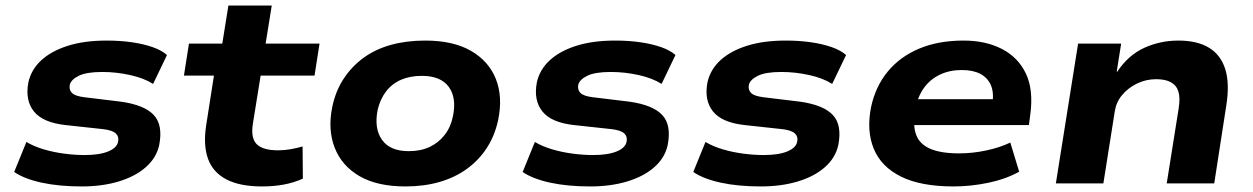

<svg xmlns="http://www.w3.org/2000/svg" viewBox="-20 -660 4511 691"><path d="M274 11Q193 11 130.5 -2.5Q68 -16 31 -41L75 -149Q102 -133 137.5 -122.5Q173 -112 211.5 -107Q250 -102 284 -102Q338 -102 369.5 -115Q401 -128 405 -150Q409 -168 397 -179.5Q385 -191 353 -195L215 -210Q134 -219 102 -259Q70 -299 82 -363Q92 -409 128 -442.5Q164 -476 223.5 -495Q283 -514 364 -514Q412 -514 454 -508Q496 -502 529 -490.5Q562 -479 581 -462L531 -358Q498 -379 448 -390Q398 -401 348 -401Q291 -401 263 -387Q235 -373 231 -354Q228 -336 239.5 -325Q251 -314 284 -310L416 -294Q500 -282 533.5 -246Q567 -210 553 -138Q543 -92 505 -58.5Q467 -25 407.5 -7Q348 11 274 11Z M923 11Q843 11 794.5 -14.5Q746 -40 728.5 -89Q711 -138 722 -209L750 -388H642L660 -503H780L802 -640H958L936 -503H1130L1112 -388H918L890 -214Q882 -163 904 -141Q926 -119 981 -119Q1003 -119 1026 -123Q1049 -127 1069 -133L1070 -17Q1036 -2 1000 4.5Q964 11 923 11Z M1439 11Q1338 11 1274 -26Q1210 -63 1184.5 -128.5Q1159 -194 1176 -276Q1188 -333 1217 -377Q1246 -421 1288.5 -452Q1331 -483 1387 -498.5Q1443 -514 1510 -514Q1611 -514 1675 -477Q1739 -440 1764.5 -376Q1790 -312 1773 -229Q1761 -172 1732 -127.5Q1703 -83 1660 -52Q1617 -21 1561.5 -5Q1506 11 1439 11ZM1451 -116Q1494 -116 1526 -131Q1558 -146 1580 -174Q1602 -202 1610 -241Q1624 -308 1595 -347.5Q1566 -387 1498 -387Q1456 -387 1423.5 -373Q1391 -359 1369.5 -331Q1348 -303 1339 -264Q1326 -197 1355 -156.5Q1384 -116 1451 -116Z M2104 11Q2023 11 1960.5 -2.5Q1898 -16 1861 -41L1905 -149Q1932 -133 1967.5 -122.5Q2003 -112 2041.5 -107Q2080 -102 2114 -102Q2168 -102 2199.5 -115Q2231 -128 2235 -150Q2239 -168 2227 -179.5Q2215 -191 2183 -195L2045 -210Q1964 -219 1932 -259Q1900 -299 1912 -363Q1922 -409 1958 -442.5Q1994 -476 2053.5 -495Q2113 -514 2194 -514Q2242 -514 2284 -508Q2326 -502 2359 -490.5Q2392 -479 2411 -462L2361 -358Q2328 -379 2278 -390Q2228 -401 2178 -401Q2121 -401 2093 -387Q2065 -373 2061 -354Q2058 -336 2069.5 -325Q2081 -314 2114 -310L2246 -294Q2330 -282 2363.5 -246Q2397 -210 2383 -138Q2373 -92 2335 -58.5Q2297 -25 2237.5 -7Q2178 11 2104 11Z M2718 11Q2637 11 2574.5 -2.5Q2512 -16 2475 -41L2519 -149Q2546 -133 2581.5 -122.5Q2617 -112 2655.5 -107Q2694 -102 2728 -102Q2782 -102 2813.5 -115Q2845 -128 2849 -150Q2853 -168 2841 -179.5Q2829 -191 2797 -195L2659 -210Q2578 -219 2546 -259Q2514 -299 2526 -363Q2536 -409 2572 -442.5Q2608 -476 2667.5 -495Q2727 -514 2808 -514Q2856 -514 2898 -508Q2940 -502 2973 -490.5Q3006 -479 3025 -462L2975 -358Q2942 -379 2892 -390Q2842 -401 2792 -401Q2735 -401 2707 -387Q2679 -373 2675 -354Q2672 -336 2683.5 -325Q2695 -314 2728 -310L2860 -294Q2944 -282 2977.5 -246Q3011 -210 2997 -138Q2987 -92 2949 -58.5Q2911 -25 2851.5 -7Q2792 11 2718 11Z M3412 11Q3294 11 3222.5 -24.5Q3151 -60 3124.5 -125Q3098 -190 3115 -275Q3131 -349 3175 -402.5Q3219 -456 3288 -485Q3357 -514 3448 -514Q3527 -514 3585.5 -484Q3644 -454 3672 -395.5Q3700 -337 3688 -248L3683 -210H3241L3255 -303H3571L3551 -282Q3558 -325 3546.5 -352.5Q3535 -380 3508.5 -394Q3482 -408 3441 -408Q3398 -408 3363 -391.5Q3328 -375 3305.5 -344Q3283 -313 3275 -269L3273 -258Q3265 -207 3277.5 -174Q3290 -141 3328 -124.5Q3366 -108 3432 -108Q3480 -108 3529.5 -118.5Q3579 -129 3616 -147L3648 -42Q3599 -15 3536 -2Q3473 11 3412 11Z M3780 0 3860 -503H4015L3999 -402H4001Q4041 -462 4098.5 -488Q4156 -514 4221 -514Q4289 -514 4331.5 -488Q4374 -462 4390 -410Q4406 -358 4393 -278L4350 0H4179L4222 -270Q4228 -308 4221 -330.5Q4214 -353 4194 -364Q4174 -375 4141 -375Q4104 -375 4071.5 -359Q4039 -343 4018 -317.5Q3997 -292 3992 -259L3951 0Z"/></svg>

Font: Nunito Sans 7pt SemiExpanded ExtraBold
Style: Italic
Weight: 800
Width: 6
Italic angle: -9°
Designer: Vernon Adams
Foundry: Vernon Adams
Version: Version 3.101;gftools[0.9.27]